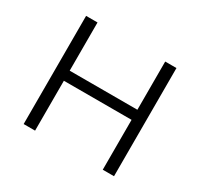

<svg xmlns="http://www.w3.org/2000/svg" viewBox="-138 -817 1030 990"><g transform="rotate(30 377.5 -322.0)"><path d="M647 -644V0H580V-297H177V0H109V-644H177V-357H580V-644Z"/></g></svg>

Font: Montserrat Ace
Style: Regular
Weight: 400
Designer: Julieta Ulanovsky
Foundry: Julieta Ulanovsky
Version: Version 1